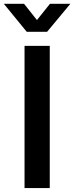

<svg xmlns="http://www.w3.org/2000/svg" viewBox="-65 -962 379 982"><path d="M189.5 -727.5V0H60.5V-727.5ZM58.1 -942.4 124 -859.4 190.4 -942.4H294.4V-941.9L175.8 -799.3H71.8L-44.9 -941.9V-942.4Z"/></svg>

Font: Inter Display SemiBold
Style: Regular
Weight: 600
Designer: Rasmus Andersson
Foundry: rsms
Version: Version 4.001;git-9221beed3